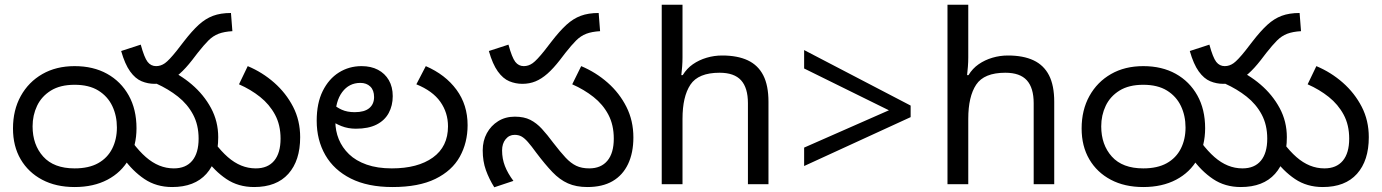

<svg xmlns="http://www.w3.org/2000/svg" viewBox="-20 -780 5851 813"><path d="M35 -236Q35 -314 68 -373.5Q101 -433 159.5 -466.5Q218 -500 296 -500Q375 -500 433.5 -467.5Q492 -435 525 -376Q558 -317 558 -237Q558 -163 526 -106.5Q494 -50 435 -19Q376 12 296 12Q217 12 158.5 -19Q100 -50 67.5 -105.5Q35 -161 35 -236ZM118 -245Q118 -167 163 -117Q208 -67 296 -67Q356 -67 395.5 -89Q435 -111 455 -150.5Q475 -190 475 -240Q475 -290 455.5 -331Q436 -372 396.5 -396.5Q357 -421 296 -421Q235 -421 195.5 -396.5Q156 -372 137 -332Q118 -292 118 -245ZM709 12Q642 12 591.5 -22Q541 -56 502 -111L542 -176Q570 -139 597.5 -115Q625 -91 654.5 -79Q684 -67 716 -67Q767 -67 794 -99.5Q821 -132 821 -193Q821 -251 797.5 -295Q774 -339 733.5 -371Q693 -403 642 -426L679 -492Q741 -466 792 -422.5Q843 -379 873.5 -322.5Q904 -266 904 -199Q904 -100 854 -44Q804 12 709 12ZM1056 12Q989 12 938.5 -22Q888 -56 849 -111L889 -176Q917 -139 944.5 -115Q972 -91 1001.5 -79Q1031 -67 1063 -67Q1114 -67 1141 -99.5Q1168 -132 1168 -193Q1168 -251 1144.5 -294.5Q1121 -338 1081.5 -369.5Q1042 -401 992 -423L1029 -500Q1091 -474 1141 -430Q1191 -386 1221 -328Q1251 -270 1251 -199Q1251 -100 1201 -44Q1151 12 1056 12ZM635 -425Q606 -425 579.5 -436Q553 -447 531 -477.5Q509 -508 493 -564L576 -591Q591 -536 605 -518Q619 -500 641 -500Q661 -500 678.5 -512.5Q696 -525 728 -565L759 -605Q793 -649 821.5 -675Q850 -701 882 -713Q914 -725 958 -725L964 -648Q929 -646 905.5 -637Q882 -628 862.5 -608.5Q843 -589 817 -556L794 -526Q766 -490 741 -468Q716 -446 690.5 -435.5Q665 -425 635 -425Z M1642 12Q1537 12 1465.5 -24Q1394 -60 1357.5 -123.5Q1321 -187 1321 -269Q1321 -343 1346.5 -394.5Q1372 -446 1415 -473Q1458 -500 1511 -500Q1551 -500 1580.5 -484.5Q1610 -469 1626.5 -440.5Q1643 -412 1643 -373Q1643 -333 1626 -301.5Q1609 -270 1574.5 -252.5Q1540 -235 1487 -235Q1454 -235 1426 -246Q1398 -257 1377.5 -273Q1357 -289 1344 -304L1367 -366Q1375 -355 1389.5 -340.5Q1404 -326 1427 -315.5Q1450 -305 1482 -305Q1523 -305 1543.5 -322Q1564 -339 1564 -369Q1564 -398 1548 -413.5Q1532 -429 1506 -429Q1458 -429 1429 -390Q1400 -351 1400 -284V-266Q1400 -226 1414.5 -190.5Q1429 -155 1458 -127Q1487 -99 1532.5 -83Q1578 -67 1639 -67Q1749 -67 1813 -113Q1877 -159 1877 -245Q1877 -303 1844.5 -349Q1812 -395 1743 -423L1783 -500Q1866 -464 1913 -400Q1960 -336 1960 -250Q1960 -176 1927 -116.5Q1894 -57 1823.5 -22.5Q1753 12 1642 12Z M2192 -425Q2163 -425 2136.5 -436Q2110 -447 2088 -477.5Q2066 -508 2050 -564L2133 -591Q2148 -536 2162 -518Q2176 -500 2198 -500Q2218 -500 2235.5 -512.5Q2253 -525 2285 -565L2316 -605Q2350 -649 2378.5 -675Q2407 -701 2439 -713Q2471 -725 2515 -725L2521 -648Q2486 -646 2462.5 -637Q2439 -628 2419.5 -608.5Q2400 -589 2374 -556L2351 -526Q2323 -490 2298 -468Q2273 -446 2247.5 -435.5Q2222 -425 2192 -425ZM2467 12Q2420 12 2385 -3.5Q2350 -19 2319 -51.5Q2288 -84 2251 -133Q2230 -162 2215.5 -178.5Q2201 -195 2188.5 -202Q2176 -209 2159 -209Q2136 -209 2121 -190.5Q2106 -172 2106 -143Q2106 -108 2118 -77Q2130 -46 2154 -14L2073 13Q2051 -22 2037.5 -59.5Q2024 -97 2024 -143Q2024 -184 2041.5 -216Q2059 -248 2089.5 -267Q2120 -286 2160 -286Q2199 -286 2225.5 -272.5Q2252 -259 2274.5 -234.5Q2297 -210 2323 -175Q2353 -136 2375 -112.5Q2397 -89 2420 -78Q2443 -67 2475 -67Q2525 -67 2552 -99.5Q2579 -132 2579 -193Q2579 -251 2556 -294.5Q2533 -338 2493 -369.5Q2453 -401 2403 -423L2441 -500Q2503 -474 2553 -430Q2603 -386 2632.5 -327.5Q2662 -269 2662 -198Q2662 -133 2639.5 -85.5Q2617 -38 2574 -13Q2531 12 2467 12Z M2870 -537Q2870 -518 2868.5 -498Q2867 -478 2865 -462H2871Q2888 -490 2914 -508Q2940 -526 2972 -535.5Q3004 -545 3038 -545Q3103 -545 3146.5 -524.5Q3190 -504 3212 -461Q3234 -418 3234 -349V0H3147V-343Q3147 -408 3118 -440Q3089 -472 3027 -472Q2937 -472 2903.5 -421.5Q2870 -371 2870 -277V0H2782V-760H2870Z M3385 -155 3744 -313 3385 -490V-568L3836 -333V-284L3385 -77Z M4080 -537Q4080 -518 4078.5 -498Q4077 -478 4075 -462H4081Q4098 -490 4124 -508Q4150 -526 4182 -535.5Q4214 -545 4248 -545Q4313 -545 4356.5 -524.5Q4400 -504 4422 -461Q4444 -418 4444 -349V0H4357V-343Q4357 -408 4328 -440Q4299 -472 4237 -472Q4147 -472 4113.5 -421.5Q4080 -371 4080 -277V0H3992V-760H4080Z M4560 -236Q4560 -314 4593 -373.5Q4626 -433 4684.5 -466.5Q4743 -500 4821 -500Q4900 -500 4958.5 -467.5Q5017 -435 5050 -376Q5083 -317 5083 -237Q5083 -163 5051 -106.5Q5019 -50 4960 -19Q4901 12 4821 12Q4742 12 4683.5 -19Q4625 -50 4592.5 -105.5Q4560 -161 4560 -236ZM4643 -245Q4643 -167 4688 -117Q4733 -67 4821 -67Q4881 -67 4920.5 -89Q4960 -111 4980 -150.5Q5000 -190 5000 -240Q5000 -290 4980.5 -331Q4961 -372 4921.5 -396.5Q4882 -421 4821 -421Q4760 -421 4720.5 -396.5Q4681 -372 4662 -332Q4643 -292 4643 -245ZM5234 12Q5167 12 5116.5 -22Q5066 -56 5027 -111L5067 -176Q5095 -139 5122.5 -115Q5150 -91 5179.5 -79Q5209 -67 5241 -67Q5292 -67 5319 -99.5Q5346 -132 5346 -193Q5346 -251 5322.5 -295Q5299 -339 5258.5 -371Q5218 -403 5167 -426L5204 -492Q5266 -466 5317 -422.5Q5368 -379 5398.5 -322.5Q5429 -266 5429 -199Q5429 -100 5379 -44Q5329 12 5234 12ZM5581 12Q5514 12 5463.5 -22Q5413 -56 5374 -111L5414 -176Q5442 -139 5469.5 -115Q5497 -91 5526.5 -79Q5556 -67 5588 -67Q5639 -67 5666 -99.5Q5693 -132 5693 -193Q5693 -251 5669.5 -294.5Q5646 -338 5606.5 -369.5Q5567 -401 5517 -423L5554 -500Q5616 -474 5666 -430Q5716 -386 5746 -328Q5776 -270 5776 -199Q5776 -100 5726 -44Q5676 12 5581 12ZM5160 -425Q5131 -425 5104.5 -436Q5078 -447 5056 -477.5Q5034 -508 5018 -564L5101 -591Q5116 -536 5130 -518Q5144 -500 5166 -500Q5186 -500 5203.5 -512.5Q5221 -525 5253 -565L5284 -605Q5318 -649 5346.5 -675Q5375 -701 5407 -713Q5439 -725 5483 -725L5489 -648Q5454 -646 5430.5 -637Q5407 -628 5387.5 -608.5Q5368 -589 5342 -556L5319 -526Q5291 -490 5266 -468Q5241 -446 5215.5 -435.5Q5190 -425 5160 -425Z"/></svg>

Font: hexltelugu05
Style: Book
Weight: 400
Designer: Jelle Bosma - Monotype Design Team
Foundry: Monotype Imaging Inc.
Version: Version 2.003